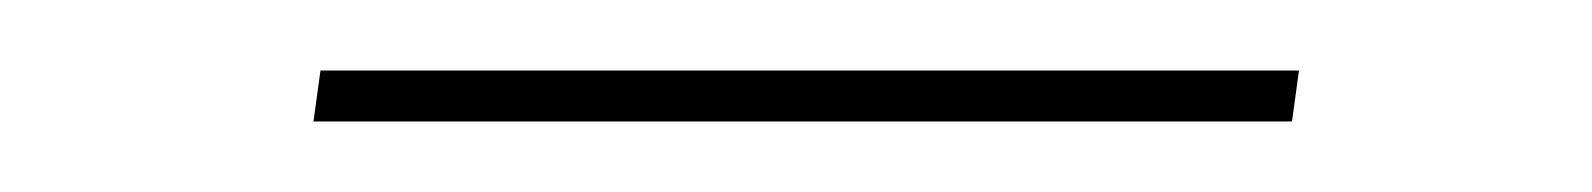

<svg xmlns="http://www.w3.org/2000/svg" viewBox="-20 -298 456 55"><path d="M352.1 -277.8 350.1 -263.2H69.8L71.8 -277.8Z"/></svg>

Font: Human Sans Thin
Style: Italic
Weight: 100
Italic angle: -8°
Designer: Tim Radville
Foundry: Continuum
Version: Version 1.000;FEAKit 1.0